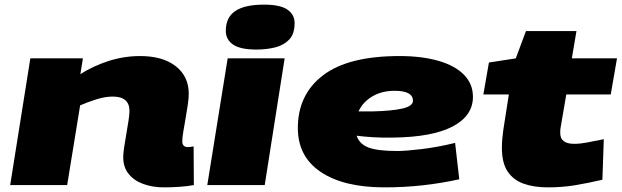

<svg xmlns="http://www.w3.org/2000/svg" viewBox="-20 -799 2686 829"><path d="M111 -547H338L327 -479Q384 -515 450 -536Q516 -557 585 -557Q683 -557 739 -513Q795 -469 795 -394Q795 -376 791 -348Q787 -320 781.5 -289Q776 -258 771.5 -231Q767 -204 767 -189Q767 -164 791 -164Q803 -164 816 -167L817 0Q792 5 756.5 7.5Q721 10 688 10Q639 10 599 -4.5Q559 -19 535.5 -48Q512 -77 512 -121Q512 -136 516 -163Q520 -190 525.5 -221Q531 -252 535 -278.5Q539 -305 539 -320Q539 -382 467 -382Q434 -382 396 -370Q358 -358 326 -344L270 0H24Z M1120 -779Q1190 -779 1221 -757.5Q1252 -736 1252 -699Q1252 -653 1229 -628.5Q1206 -604 1168.5 -594.5Q1131 -585 1087 -585Q1018 -585 986.5 -606.5Q955 -628 955 -666Q955 -724 996 -751.5Q1037 -779 1120 -779ZM875 0 963 -547H1209L1123 0Z M1963 -25Q1887 -8 1806 1Q1725 10 1640 10Q1464 10 1365 -56.5Q1266 -123 1266 -246Q1266 -391 1375 -474Q1484 -557 1705 -557Q1801 -557 1872.5 -536.5Q1944 -516 1983 -476.5Q2022 -437 2022 -381Q2022 -299 1934.5 -253Q1847 -207 1678 -205Q1629 -204 1590 -206.5Q1551 -209 1520 -213Q1531 -178 1570 -162.5Q1609 -147 1695 -147Q1730 -147 1798.5 -155Q1867 -163 1945 -182ZM1684 -407Q1629 -407 1588 -383Q1547 -359 1528 -318Q1542 -318 1557 -318Q1572 -318 1589 -318Q1673 -320 1718 -330.5Q1763 -341 1763 -364Q1763 -407 1684 -407Z M2587 -198 2581 -23Q2517 -8 2462 1Q2407 10 2346 10Q2285 10 2240.5 -6Q2196 -22 2171.5 -59Q2147 -96 2147 -161Q2147 -178 2148.5 -197Q2150 -216 2153 -237L2177 -391H2067L2091 -529L2207 -547L2251 -665H2469L2449 -547H2644L2617 -391H2425L2400 -245Q2399 -239 2399 -234Q2399 -229 2399 -224Q2399 -178 2459 -178Q2484 -178 2513.5 -183.5Q2543 -189 2587 -198Z"/></svg>

Font: Georama ExtraExtended ExtraBold
Style: Italic
Weight: 800
Width: 8
Italic angle: -9°
Designer: Jean-Baptiste Levee
Foundry: Production Type
Version: Version 1.000